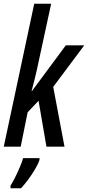

<svg xmlns="http://www.w3.org/2000/svg" viewBox="-22 -780 468 1021"><path d="M-2 0 160 -760H250L173 -404Q168 -383 161.5 -356Q155 -329 146 -296H148L328 -539H426L261 -318L321 0H225L183 -244L125 -183L88 0ZM34 207Q45 190 58 164Q71 138 83 110Q95 82 101 61H188V71Q181 92 164 120.5Q147 149 127 176Q107 203 90 221H34Z"/></svg>

Font: Noto Sans ExtraCondensed Medium
Style: Italic
Weight: 500
Width: 2
Italic angle: -12°
Designer: Monotype Design Team
Foundry: Monotype Imaging Inc.
Version: Version 2.013; ttfautohint (v1.8.4.7-5d5b)